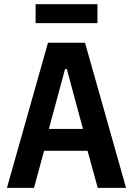

<svg xmlns="http://www.w3.org/2000/svg" viewBox="-20 -904 640 924"><path d="M586.6 0 389.2 -698.2H210.9L13.5 0H143.8L192.1 -178.3H401.3L450.3 0ZM151.3 -792.6H448.9V-883.9H151.3ZM215.2 -283.4 293 -571.7H301.5L379.3 -283.4Z"/></svg>

Font: Margiela Mono SemiBold
Style: Regular
Weight: 600
Designer: Mike Abbink, Paul van der Laan, Pieter van Rosmalen
Foundry: Bold Monday
Version: Version 2.003 2021